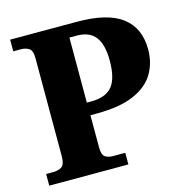

<svg xmlns="http://www.w3.org/2000/svg" viewBox="-106 -811 864 907"><g transform="rotate(-15 326.0 -357.0)"><path d="M24 0V-57H59Q83 -57 100 -67.5Q117 -78 117 -120V-598Q117 -637 100 -647Q83 -657 63 -657H24V-714H350Q500 -714 571 -660Q642 -606 642 -501Q642 -436 611.5 -384Q581 -332 512 -301.5Q443 -271 328 -271H298V-115Q298 -76 313.5 -66.5Q329 -57 351 -57H411V0ZM319 -333Q389 -333 421 -371Q453 -409 453 -497Q453 -575 424 -613Q395 -651 333 -651H297V-333Z"/></g></svg>

Font: Noto Serif Lao ExtraBold
Style: Regular
Weight: 800
Designer: Monotype Design Team
Foundry: Monotype Imaging Inc.
Version: Version 2.003; ttfautohint (v1.8.4.7-5d5b)